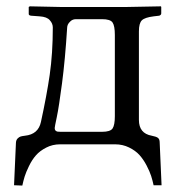

<svg xmlns="http://www.w3.org/2000/svg" viewBox="-20 -451 556 600"><path d="M150.9 -50.8C150.9 -53.1 153.1 -64.5 157.5 -85.2C161.9 -105.9 167.3 -141 173.8 -190.4C180.3 -239.9 185.7 -298.2 189.9 -365.2C189.9 -367.5 190.6 -370.4 191.9 -373.8C193.2 -377.2 196.1 -380.9 200.7 -385C205.2 -389.1 210.9 -391.1 217.8 -391.1H298.8C316.1 -391.1 327.1 -387.6 331.8 -380.6C336.5 -373.6 338.9 -360.7 338.9 -341.8V-87.9C338.9 -69.3 336.5 -56.6 331.8 -49.6C327.1 -42.6 316.1 -39.1 298.8 -39.1H169.9C165.7 -39.1 162.4 -39.2 160.2 -39.6C157.9 -39.9 155.8 -40.9 153.8 -42.7C151.9 -44.5 150.9 -47.2 150.9 -50.8ZM168 0H339.8C355.5 0 370 3.3 383.3 9.8C396.6 16.3 407.5 24.2 415.8 33.4C424.1 42.7 431.5 53.5 438 65.9C444.5 78.3 449.3 89.4 452.4 99.1C455.5 108.9 458 118.5 460 127.9H484.9L479 -5.9C479 -12.7 477.1 -17.5 473.4 -20.3C469.6 -23 463.2 -25.2 454.1 -26.9C427.4 -31.7 414.1 -48.2 414.1 -76.2V-353C414.1 -370 417.2 -381.4 423.3 -387.5C429.5 -393.5 441.7 -397.6 460 -399.9L477.1 -401.9C478.7 -402.2 480.2 -403 481.7 -404.3C483.2 -405.6 483.9 -407.2 483.9 -409.2V-429.2L482.9 -431.2L377 -429.2H168C156.6 -429.2 125 -429.9 73.2 -431.2L69.8 -429.2V-407.2C69.8 -404.3 72.3 -402.5 77.1 -401.9L104 -399.9C119.3 -398.9 129.9 -394.9 135.7 -387.7C141.9 -380.9 145 -373.4 145 -365.2C145 -311.5 141.8 -262 135.3 -216.8C129.1 -174.2 120 -125.2 107.9 -69.8C102.4 -44.1 85.8 -29.8 58.1 -26.9C52.2 -26.2 47.7 -25.4 44.4 -24.4C41.2 -23.4 38 -21.3 34.9 -18.1C31.8 -14.8 30.1 -10.4 29.8 -4.9L23.9 127.9L49.8 128.9C51.8 119.5 54.1 110.2 56.9 101.1C59.7 92 64.2 80.9 70.6 67.9C76.9 54.9 84.1 43.7 92.3 34.4C100.4 25.1 111.1 17.1 124.3 10.3C137.5 3.4 152 0 168 0Z"/></svg>

Font: Linux Biolinum G
Style: Bold
Weight: 700
Designer: Philipp H. Poll
Foundry: Philipp H. Poll
Version: Version 1.1.0